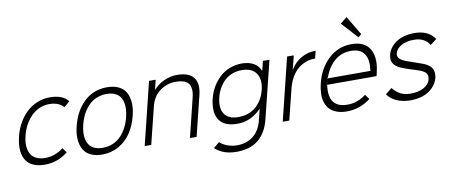

<svg xmlns="http://www.w3.org/2000/svg" viewBox="-88 -1302 4492 1906"><g transform="rotate(-10 2157.5 -349.0)"><path d="M465.8 -121.1 501 -73.2Q399.4 9.8 266.1 9.8Q209.5 9.8 166.7 -5.9Q124 -21.5 97.9 -49.6Q71.8 -77.6 58.8 -117.4Q45.9 -157.2 47.1 -205.6Q48.3 -253.9 62 -310.1Q79.1 -380.9 113.3 -441.4Q147.5 -502 194.3 -546.1Q241.2 -590.3 301.8 -615.2Q362.3 -640.1 429.2 -640.1Q559.1 -640.1 615.2 -567.9L556.2 -518.1Q535.2 -545.4 498 -560.3Q460.9 -575.2 413.1 -575.2Q358.4 -574.7 310.5 -553Q262.7 -531.2 227.3 -494.4Q191.9 -457.5 166.7 -410.6Q141.6 -363.8 127.9 -310.1Q117.2 -268.6 115.5 -231.7Q113.8 -194.8 122.6 -162.1Q131.3 -129.4 150.6 -106Q169.9 -82.5 203.6 -68.8Q237.3 -55.2 283.2 -55.2Q383.3 -55.2 465.8 -121.1Z M1142.6 -314.9Q1153.3 -358.9 1155 -397Q1156.7 -435.1 1148.2 -468.3Q1139.6 -501.5 1120.6 -524.9Q1101.6 -548.3 1068.6 -561.8Q1035.6 -575.2 990.7 -575.2Q934.6 -575.2 887.2 -554.9Q839.8 -534.7 805.7 -498.5Q771.5 -462.4 747.8 -416.3Q724.1 -370.1 710.4 -314.9Q699.7 -271.5 698 -233.4Q696.3 -195.3 705.1 -162.4Q713.9 -129.4 732.9 -105.7Q752 -82 784.9 -68.6Q817.9 -55.2 862.3 -55.2Q918 -55.2 965.3 -75.4Q1012.7 -95.7 1046.9 -131.6Q1081.1 -167.5 1105 -213.6Q1128.9 -259.8 1142.6 -314.9ZM1208.5 -314.9Q1185.1 -218.8 1136 -146.5Q1086.9 -74.2 1012 -32.2Q937 9.8 845.7 9.8Q776.4 9.8 728.3 -14.2Q680.2 -38.1 657 -81.1Q633.8 -124 629.6 -183.6Q625.5 -243.2 644.5 -314.9Q681.2 -462.4 775.4 -551.3Q869.6 -640.1 1006.3 -640.1Q1075.7 -640.1 1124 -616.2Q1172.4 -592.3 1195.8 -549.3Q1219.2 -506.3 1223.4 -446.5Q1227.5 -386.7 1208.5 -314.9Z M1897.5 -404.8 1797.4 0H1730.5L1825.2 -384.8Q1834 -419.4 1835.9 -446.5Q1837.9 -473.6 1831.3 -498.5Q1824.7 -523.4 1808.3 -539.8Q1792 -556.2 1761.2 -565.7Q1730.5 -575.2 1686.5 -575.2Q1599.1 -575.2 1528.3 -523.2Q1457.5 -471.2 1433.6 -376L1340.3 0H1274.4L1429.2 -629.9H1496.6L1472.2 -533.2H1474.6Q1519 -583.5 1582.3 -611.8Q1645.5 -640.1 1711.4 -640.1Q1830.1 -640.1 1877.7 -579.3Q1925.3 -518.6 1897.5 -404.8Z M2352.1 -575.2Q2300.3 -575.2 2255.6 -557.6Q2210.9 -540 2178.2 -509Q2145.5 -478 2122.6 -437Q2099.6 -396 2087.4 -347.2Q2062 -244.1 2100.8 -183.1Q2139.6 -122.1 2241.2 -122.1Q2349.6 -122.1 2419.7 -183.6Q2489.7 -245.1 2515.1 -347.2Q2540.5 -449.2 2498.3 -512.2Q2456.1 -575.2 2352.1 -575.2ZM2577.1 -628.9H2643.1L2500 -50.8Q2467.8 79.1 2384.3 147Q2300.8 214.8 2164.1 214.8Q2028.8 214.8 1948.2 139.2L2007.3 89.8Q2038.1 118.7 2084.5 135.3Q2130.9 151.9 2180.2 151.9Q2278.8 151.9 2344.2 98.9Q2409.7 45.9 2434.1 -50.8L2462.4 -164.1H2460Q2355.5 -58.1 2221.2 -58.1Q2087.9 -58.1 2037.8 -135.3Q1987.8 -212.4 2021 -347.2Q2036.1 -408.7 2066.9 -461.4Q2097.7 -514.2 2140.6 -554.2Q2183.6 -594.2 2241.7 -617.2Q2299.8 -640.1 2365.2 -640.1Q2436 -640.1 2484.6 -612.1Q2533.2 -584 2551.3 -534.2H2553.2Z M3109.9 -637.2 3090.8 -561H3074.2Q3036.1 -561 2997.8 -546.9Q2959.5 -532.7 2922.6 -504.4Q2885.7 -476.1 2855.5 -426Q2825.2 -376 2809.1 -311L2731.9 0H2666L2820.8 -629.9H2888.2L2854 -493.2H2856Q2897.9 -563 2964.4 -600.1Q3030.8 -637.2 3103 -637.2Z M3173.8 -346.2H3615.2L3609.9 -353Q3627.4 -457 3587.6 -516.1Q3547.9 -575.2 3454.1 -575.2Q3358.4 -575.2 3289.6 -516.8Q3220.7 -458.5 3182.1 -353ZM3668 -310.1Q3667 -303.2 3664.3 -294.4Q3661.6 -285.6 3661.1 -284.2H3157.2L3163.1 -277.8Q3133.3 -55.2 3330.1 -55.2Q3428.7 -55.2 3517.1 -121.1L3551.8 -73.2Q3444.8 9.8 3313 9.8Q3254.9 9.8 3211.4 -5.9Q3168 -21.5 3141.1 -49.6Q3114.3 -77.6 3101.1 -117.4Q3087.9 -157.2 3089.1 -205.6Q3090.3 -253.9 3104 -310.1Q3140.6 -458.5 3239 -549.3Q3337.4 -640.1 3470.2 -640.1Q3525.9 -640.1 3567.6 -624.3Q3609.4 -608.4 3635 -579.3Q3660.6 -550.3 3673.1 -509.5Q3685.5 -468.8 3684.1 -418.5Q3682.6 -368.2 3668 -310.1ZM3470.2 -913.1 3584 -721.2 3551.8 -694.8 3402.8 -858.9Z M4233.9 -167Q4225.1 -132.8 4204.6 -102.3Q4184.1 -71.8 4150.6 -45.7Q4117.2 -19.5 4065.9 -4.2Q4014.6 11.2 3951.7 11.2Q3879.4 11.2 3818.6 -14.2Q3757.8 -39.6 3721.7 -89.8L3786.6 -142.1Q3825.2 -95.2 3866.9 -74.7Q3908.7 -54.2 3964.8 -54.2Q4046.9 -54.2 4100.1 -84.5Q4153.3 -114.7 4165 -163.1Q4174.8 -202.1 4153.8 -227.3Q4132.8 -252.4 4072.8 -271Q4065.9 -272.5 4019.8 -287.6Q3973.6 -302.7 3969.7 -304.2Q3942.9 -313 3922.4 -321.8Q3901.9 -330.6 3883.3 -341.8Q3864.7 -353 3853.5 -365.5Q3842.3 -377.9 3834.2 -394Q3826.2 -410.2 3826.4 -428.7Q3826.7 -447.3 3831.1 -470.2Q3839.4 -503.4 3860.4 -533.2Q3881.3 -563 3914.6 -587.2Q3947.8 -611.3 3997.1 -625.7Q4046.4 -640.1 4105 -640.1Q4244.6 -640.1 4309.1 -544.9L4245.6 -495.1Q4196.3 -575.2 4089.8 -575.2Q4011.2 -575.2 3960.2 -545.9Q3909.2 -516.6 3898.9 -473.1Q3889.2 -436.5 3918.2 -412.4Q3947.3 -388.2 4019 -366.2Q4023.9 -364.7 4063.7 -350.3Q4103.5 -335.9 4110.8 -334Q4192.4 -308.6 4220.2 -267.6Q4248 -226.6 4233.9 -167Z"/></g></svg>

Font: Sinkin Sans 300 Light Italic
Style: Regular
Weight: 300
Italic angle: -112°
Designer: Keith Bates
Foundry: K-Type
Version: Sinkin Sans (version 1.0)  by Keith Bates   •   © 2014   www